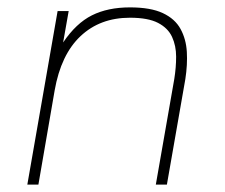

<svg xmlns="http://www.w3.org/2000/svg" viewBox="-20 -500 610 520"><path d="M54 0 136 -470H166L151 -385Q186 -437 229 -458.5Q272 -480 332 -480Q388 -480 421 -464.5Q454 -449 469 -421.5Q484 -394 486 -359.5Q488 -325 482 -286L432 0H402L452 -286Q457 -317 457 -346.5Q457 -376 446 -400Q435 -424 408 -438Q381 -452 332 -452Q251 -452 198 -402Q145 -352 128 -255L84 0Z"/></svg>

Font: Gantari Thin
Style: Italic
Weight: 100
Italic angle: -10°
Designer: Anugrah Pasau
Foundry: Lafontype
Version: Version 1.000; ttfautohint (v1.8.4.7-5d5b)